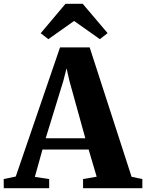

<svg xmlns="http://www.w3.org/2000/svg" viewBox="-52 -997 774 1017"><path d="M31.5 -62 266 -746H423L645 -60.5L702 -48.5V0H388V-48.5L460 -61L417.5 -205H173L132.5 -60L208.5 -48.5V0H-32L-32.5 -48.5ZM400 -264.5 316 -567.5 300.5 -635 283 -567 190 -264.5ZM204 -789.5 163.5 -821 295 -977H386L518 -821.5L477 -789.5L340.5 -886Z"/></svg>

Font: Merriweather 60pt ExtraBold
Style: Regular
Weight: 800
Version: Version 2.100